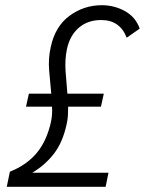

<svg xmlns="http://www.w3.org/2000/svg" viewBox="-20 -718 557 738"><path d="M80 -308 91 -358H177Q173 -401 169 -446.5Q165 -492 175 -537Q192 -617 247.5 -657.5Q303 -698 371 -698Q419 -698 460 -675.5Q501 -653 517 -608L467 -573Q441 -641 369 -641Q317 -641 282.5 -611Q248 -581 237 -528Q229 -488 232 -445Q235 -402 239 -358H379L368 -308H242Q242 -291 241 -274Q240 -257 236 -240Q221 -171 187.5 -127.5Q154 -84 104 -54H397L386 0H6L18 -58Q83 -84 121.5 -130.5Q160 -177 176 -250Q179 -264 180 -278.5Q181 -293 180 -308Z"/></svg>

Font: Radio Canada Condensed Light
Style: Italic
Weight: 300
Width: 3
Italic angle: -12°
Designer: Charles Daoud, Etienne Aubert Bonn, Alexandre Saumier Demers, Jacques Le Bailly
Foundry: Radio-Canada
Version: Version 2.104; ttfautohint (v1.8.4.7-5d5b);gftools[0.9.28.de